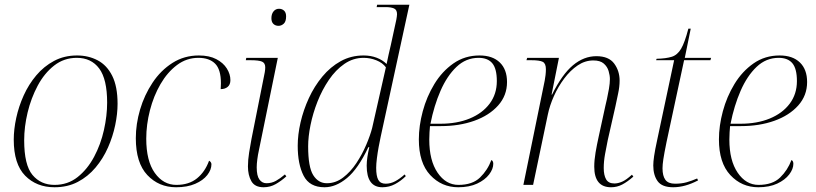

<svg xmlns="http://www.w3.org/2000/svg" viewBox="-20 -780 3442 810"><path d="M210 10Q134 10 86 -39Q38 -88 38 -191Q38 -234 48.5 -282.5Q59 -331 80 -377.5Q101 -424 133 -462Q165 -500 208 -523Q251 -546 305 -546Q353 -546 392 -525.5Q431 -505 453.5 -460Q476 -415 476 -342Q476 -300 466 -252Q456 -204 435.5 -157.5Q415 -111 383 -73Q351 -35 308 -12.5Q265 10 210 10ZM210 0Q266 0 307.5 -33Q349 -66 377 -118.5Q405 -171 418.5 -231.5Q432 -292 432 -347Q432 -446 398.5 -491Q365 -536 304 -536Q250 -536 208.5 -503.5Q167 -471 139 -418.5Q111 -366 96.5 -305.5Q82 -245 82 -188Q82 -84 117 -42Q152 0 210 0Z M723 10Q650 10 601.5 -41.5Q553 -93 553 -197Q553 -257 571 -318Q589 -379 623.5 -431Q658 -483 707.5 -514.5Q757 -546 819 -546Q863 -546 892.5 -530.5Q922 -515 937 -491Q952 -467 952 -442Q952 -423 940.5 -413.5Q929 -404 911 -404Q911 -409 911.5 -415.5Q912 -422 912 -429Q912 -487 887.5 -511.5Q863 -536 817 -536Q767 -536 726.5 -505.5Q686 -475 657 -425Q628 -375 612.5 -314.5Q597 -254 597 -195Q597 -101 633 -50.5Q669 0 724 0Q777 0 811 -27.5Q845 -55 862 -102Q866 -100 869 -96Q872 -92 872 -87Q872 -64 854.5 -41.5Q837 -19 803.5 -4.5Q770 10 723 10Z M1155 -671Q1142 -671 1133.5 -679Q1125 -687 1125 -703Q1125 -721 1134 -732Q1143 -743 1157 -743Q1170 -743 1178.5 -735Q1187 -727 1187 -711Q1187 -689 1177 -680Q1167 -671 1155 -671ZM1092 10Q1055 10 1040.5 -15.5Q1026 -41 1026 -78Q1026 -105 1031 -136.5Q1036 -168 1041 -194L1097 -475Q1098 -481 1098.5 -486Q1099 -491 1099 -496Q1099 -514 1085.5 -520Q1072 -526 1036 -526H1017L1019 -536H1152L1072 -145Q1068 -127 1065.5 -107.5Q1063 -88 1063 -74Q1063 -38 1074.5 -22.5Q1086 -7 1104 -7Q1126 -7 1144 -17Q1162 -27 1182 -44L1188 -36Q1167 -17 1143.5 -3.5Q1120 10 1092 10Z M1349 10Q1286 10 1261 -38.5Q1236 -87 1236 -165Q1236 -212 1248 -264Q1260 -316 1283 -366Q1306 -416 1340 -457Q1374 -498 1417.5 -522Q1461 -546 1514 -546Q1544 -546 1569 -536.5Q1594 -527 1611 -510Q1615 -530 1619.5 -550Q1624 -570 1629 -591L1652 -697Q1653 -704 1654 -709.5Q1655 -715 1655 -720Q1655 -739 1642 -744.5Q1629 -750 1608 -750H1569L1571 -760H1707L1586 -203Q1582 -185 1577.5 -160.5Q1573 -136 1570 -112Q1567 -88 1567 -72Q1567 -37 1576 -21Q1585 -5 1607 -5Q1628 -5 1647.5 -15.5Q1667 -26 1687 -44L1692 -37Q1672 -17 1647 -3.5Q1622 10 1593 10Q1527 10 1527 -81Q1527 -98 1530 -118Q1533 -138 1538 -159H1534Q1491 -68 1444 -29Q1397 10 1349 10ZM1359 -7Q1396 -7 1427.5 -31Q1459 -55 1483.5 -92Q1508 -129 1525 -169Q1542 -209 1550 -240L1608 -496Q1594 -515 1568 -525.5Q1542 -536 1514 -536Q1470 -536 1433 -510.5Q1396 -485 1367.5 -443Q1339 -401 1319.5 -351.5Q1300 -302 1290 -252.5Q1280 -203 1280 -163Q1280 -75 1301.5 -41Q1323 -7 1359 -7Z M1913 10Q1843 10 1795 -41.5Q1747 -93 1747 -192Q1747 -249 1763.5 -310.5Q1780 -372 1812.5 -425.5Q1845 -479 1893 -512.5Q1941 -546 2003 -546Q2058 -546 2088.5 -516.5Q2119 -487 2119 -434Q2119 -377 2081.5 -335Q2044 -293 1981 -270.5Q1918 -248 1840 -248H1794Q1793 -241 1792 -222Q1791 -203 1791 -191Q1791 -103 1826 -51.5Q1861 0 1914 0Q1973 0 2005 -31Q2037 -62 2053 -105Q2061 -101 2061 -89Q2061 -67 2043.5 -44Q2026 -21 1993 -5.5Q1960 10 1913 10ZM1838 -258Q1908 -258 1961.5 -280Q2015 -302 2045.5 -342.5Q2076 -383 2076 -438Q2076 -490 2057 -513Q2038 -536 1999 -536Q1946 -536 1906 -498Q1866 -460 1838.5 -397Q1811 -334 1796 -258Z M2558 10Q2487 10 2487 -77Q2487 -104 2492.5 -136.5Q2498 -169 2506 -205L2534 -334Q2536 -342 2540.5 -362Q2545 -382 2549 -405.5Q2553 -429 2553 -446Q2553 -462 2547.5 -480.5Q2542 -499 2527 -512Q2512 -525 2483 -525Q2448 -525 2417 -504Q2386 -483 2360.5 -449Q2335 -415 2317 -375Q2299 -335 2291 -296L2229 0H2188L2278 -440Q2280 -450 2281.5 -463Q2283 -476 2283 -488Q2283 -512 2270 -519Q2257 -526 2220 -526H2201L2204 -536H2338L2307 -381H2309Q2351 -466 2397 -504.5Q2443 -543 2496 -543Q2548 -543 2571 -512Q2594 -481 2594 -440Q2594 -414 2587.5 -384.5Q2581 -355 2576 -330L2544 -189Q2538 -160 2532.5 -129.5Q2527 -99 2527 -71Q2527 -41 2537 -23.5Q2547 -6 2572 -6Q2587 -6 2604.5 -13.5Q2622 -21 2646 -43L2652 -35Q2627 -13 2605 -1.5Q2583 10 2558 10Z M2820 10Q2773 10 2754.5 -15.5Q2736 -41 2736 -82Q2736 -97 2739.5 -121.5Q2743 -146 2753 -192L2824 -526H2748L2750 -532Q2790 -533 2814 -540.5Q2838 -548 2853.5 -574.5Q2869 -601 2884 -659H2894L2869 -536H2980L2977 -526H2866L2792 -181Q2782 -132 2778.5 -108.5Q2775 -85 2775 -70Q2775 -38 2787 -21.5Q2799 -5 2828 -5Q2855 -5 2876.5 -11Q2898 -17 2921 -27L2925 -19Q2870 10 2820 10Z M3179 10Q3109 10 3061 -41.5Q3013 -93 3013 -192Q3013 -249 3029.5 -310.5Q3046 -372 3078.5 -425.5Q3111 -479 3159 -512.5Q3207 -546 3269 -546Q3324 -546 3354.5 -516.5Q3385 -487 3385 -434Q3385 -377 3347.5 -335Q3310 -293 3247 -270.5Q3184 -248 3106 -248H3060Q3059 -241 3058 -222Q3057 -203 3057 -191Q3057 -103 3092 -51.5Q3127 0 3180 0Q3239 0 3271 -31Q3303 -62 3319 -105Q3327 -101 3327 -89Q3327 -67 3309.5 -44Q3292 -21 3259 -5.5Q3226 10 3179 10ZM3104 -258Q3174 -258 3227.5 -280Q3281 -302 3311.5 -342.5Q3342 -383 3342 -438Q3342 -490 3323 -513Q3304 -536 3265 -536Q3212 -536 3172 -498Q3132 -460 3104.5 -397Q3077 -334 3062 -258Z"/></svg>

Font: Noto Serif Display ExtraLight
Style: Italic
Weight: 200
Italic angle: -12°
Designer: Monotype Design Team
Foundry: Monotype Imaging Inc.
Version: Version 2.009